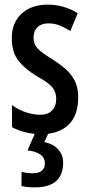

<svg xmlns="http://www.w3.org/2000/svg" viewBox="-20 -621 388 830"><path d="M318 -200Q318 -121 275.5 -81Q233 -41 158 -41Q120 -41 88.5 -49.5Q57 -58 32 -71V-167Q55 -149 88 -137Q121 -125 155 -125Q187 -125 205 -143.5Q223 -162 223 -194Q223 -222 207 -242.5Q191 -263 142 -290Q90 -321 60.5 -357.5Q31 -394 31 -457Q31 -523 73.5 -562Q116 -601 186 -601Q256 -601 316 -564L284 -487Q262 -501 239 -510.5Q216 -520 189 -520Q159 -520 142 -503.5Q125 -487 125 -459Q125 -431 141.5 -412.5Q158 -394 206 -365Q239 -344 264 -322Q289 -300 303.5 -271Q318 -242 318 -200ZM253 82Q253 189 130 189Q94 189 73 183V122Q98 128 121 128Q174 128 174 85Q174 38 99 29L134 -51H192L172 -7Q212 2 232.5 26Q253 50 253 82Z"/></svg>

Font: Noto Sans Tamil UI ExtraCondensed Medium
Style: Regular
Weight: 500
Width: 2
Designer: Jelle Bosma - Monotype Design Team
Foundry: Monotype Imaging Inc.
Version: Version 2.004; ttfautohint (v1.8.4.7-5d5b)